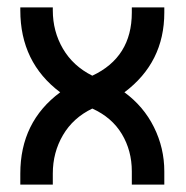

<svg xmlns="http://www.w3.org/2000/svg" viewBox="-20 -500 505 520"><path d="M337 -480H425V-466Q425 -331 317 -250Q369 -212 397 -155.5Q425 -99 425 -36V0H337V-36Q337 -92 310 -137Q283 -182 230 -206Q178 -181 150.5 -134Q123 -87 123 -30V0H35V-30Q35 -170 143 -250Q35 -331 35 -472V-480H123V-472Q123 -415 150.5 -368Q178 -321 230 -295Q337 -345 337 -466Z"/></svg>

Font: Baumans
Style: Regular
Weight: 400
Designer: Henadij Zarechnjuk
Foundry: Cyreal (www.cyreal.org)
Version: Version 001.002